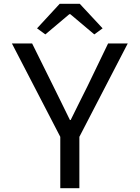

<svg xmlns="http://www.w3.org/2000/svg" viewBox="-20 -996 740 1016"><path d="M176 -846 220 -814 347 -921H352L479 -814L523 -846L402 -976H296ZM299 -272V0H400V-272L656 -766H552L443 -540C414 -481 384 -423 354 -361H350C319 -423 292 -481 262 -540L150 -766H43Z"/></svg>

Font: Kawkab Mono Light
Style: Bold
Weight: 400
Monospace: yes
Designer: Abdullah Arif
Foundry: Abdullah Arif
Version: Version 1.000;PS 000.500;hotconv 1.0.88;makeotf.lib2.5.64775